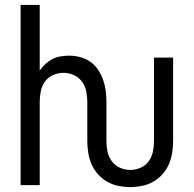

<svg xmlns="http://www.w3.org/2000/svg" viewBox="-20 -755 790 783"><path d="M511 8Q487 8 462.5 3Q438 -2 417 -14Q396 -26 379.5 -44.5Q363 -63 353.5 -85Q344 -107 340 -131.5Q336 -156 336 -180V-340Q336 -362 331.5 -383.5Q327 -405 314 -422.5Q301 -440 281 -449Q261 -458 239 -458Q217 -458 196.5 -449Q176 -440 163.5 -422.5Q151 -405 146.5 -383.5Q142 -362 142 -340V0H64V-735H142V-467Q151 -481 164.5 -493.5Q178 -506 193.5 -514Q209 -522 227 -525Q245 -528 262 -528Q285 -528 307.5 -522Q330 -516 348.5 -503Q367 -490 380 -470.5Q393 -451 400.5 -429.5Q408 -408 411 -385.5Q414 -363 414 -340V-180Q414 -158 418.5 -136.5Q423 -115 436 -97.5Q449 -80 469 -71Q489 -62 511 -62Q533 -62 553.5 -71Q574 -80 586.5 -97.5Q599 -115 603.5 -136.5Q608 -158 608 -180V-520H686V-180Q686 -156 682 -131.5Q678 -107 668.5 -85Q659 -63 642.5 -44.5Q626 -26 605 -14Q584 -2 559.5 3Q535 8 511 8Z"/></svg>

Font: Huly
Style: Regular
Weight: 400
Designer: Belleve Invis
Foundry: Belleve Invis
Version: Version 33.2.5; ttfautohint (v1.8.4)